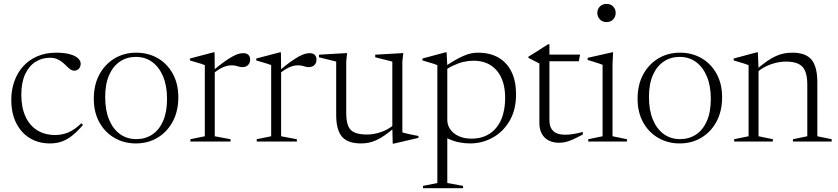

<svg xmlns="http://www.w3.org/2000/svg" viewBox="-20 -740 4381 1004"><path d="M274 -464.5Q318 -464.5 346.5 -456.2Q375 -448 388.5 -434.8Q402 -421.5 402 -406.5Q402 -396.5 397.8 -388.2Q393.5 -380 385.8 -375.2Q378 -370.5 367.5 -370.5Q357.5 -370.5 348 -377.2Q338.5 -384 328.5 -394.2Q318.5 -404.5 306.2 -414.5Q294 -424.5 278.2 -431.2Q262.5 -438 241 -438Q199.5 -438 165.5 -416.5Q131.5 -395 111.5 -352Q91.5 -309 91.5 -245Q91.5 -178.5 113 -131.2Q134.5 -84 174.2 -59Q214 -34 269 -34Q305.5 -34 337.8 -47.8Q370 -61.5 405.5 -95.5L414 -86.5Q383.5 -51.5 357 -30.5Q330.5 -9.5 302.8 0.2Q275 10 241.5 10Q181 10 135.5 -18Q90 -46 64.5 -97Q39 -148 39 -218Q39 -269.5 54.8 -314.2Q70.5 -359 100.8 -392.8Q131 -426.5 174.8 -445.5Q218.5 -464.5 274 -464.5Z M692.5 -12.5Q739.5 -12.5 775.8 -36.2Q812 -60 832.8 -107Q853.5 -154 853.5 -222.5Q853.5 -290.5 833 -339.8Q812.5 -389 776 -415.8Q739.5 -442.5 690.5 -442.5Q644 -442.5 607.8 -418.5Q571.5 -394.5 550.8 -347.8Q530 -301 530 -232.5Q530 -164.5 550.2 -115Q570.5 -65.5 607.2 -39Q644 -12.5 692.5 -12.5ZM690.5 10Q628.5 10 578.5 -19Q528.5 -48 499.5 -100.5Q470.5 -153 470.5 -223.5Q470.5 -296.5 499.8 -350.5Q529 -404.5 579 -434.5Q629 -464.5 692.5 -464.5Q755 -464.5 804.8 -435.8Q854.5 -407 883.5 -354.5Q912.5 -302 912.5 -231.5Q912.5 -158.5 883.2 -104.2Q854 -50 804 -20Q754 10 690.5 10Z M1252 -462Q1270.5 -462 1279.2 -452.8Q1288 -443.5 1288 -428Q1288 -410.5 1277 -399.8Q1266 -389 1247.5 -389Q1238.5 -389 1230.2 -391.5Q1222 -394 1212.5 -396.2Q1203 -398.5 1190 -398.5Q1176.5 -398.5 1162 -394.2Q1147.5 -390 1131.5 -381Q1115.5 -372 1096.5 -356.5L1091 -368.5Q1126.5 -398.5 1152.2 -416.8Q1178 -435 1196.5 -445Q1215 -455 1228.2 -458.5Q1241.5 -462 1252 -462ZM1103 -373V-27.5L1185.5 -12V0H975.5V-12L1051 -27.5V-399.5Q1044.5 -402.5 1033.2 -406Q1022 -409.5 1006.8 -414Q991.5 -418.5 973 -424V-434L1096.5 -466.5H1102Z M1599 -462Q1617.5 -462 1626.2 -452.8Q1635 -443.5 1635 -428Q1635 -410.5 1624 -399.8Q1613 -389 1594.5 -389Q1585.5 -389 1577.2 -391.5Q1569 -394 1559.5 -396.2Q1550 -398.5 1537 -398.5Q1523.5 -398.5 1509 -394.2Q1494.5 -390 1478.5 -381Q1462.5 -372 1443.5 -356.5L1438 -368.5Q1473.5 -398.5 1499.2 -416.8Q1525 -435 1543.5 -445Q1562 -455 1575.2 -458.5Q1588.5 -462 1599 -462ZM1450 -373V-27.5L1532.5 -12V0H1322.5V-12L1398 -27.5V-399.5Q1391.5 -402.5 1380.2 -406Q1369 -409.5 1353.8 -414Q1338.5 -418.5 1320 -424V-434L1443.5 -466.5H1449Z M1790.5 -150.5Q1790.5 -107 1800.5 -82Q1810.5 -57 1834.8 -46.8Q1859 -36.5 1900.5 -36.5Q1933.5 -36.5 1971.2 -49Q2009 -61.5 2039.5 -87.5L2049 -77.5Q2017.5 -50.5 1992.8 -33.2Q1968 -16 1947.2 -6.8Q1926.5 2.5 1907.5 6.2Q1888.5 10 1867.5 10Q1798 10 1768 -25.5Q1738 -61 1738 -138.5V-418L1648 -440.5V-454L1795 -462.5L1790.5 -419ZM2033.5 11 2031.5 -74.5V-418L1942 -440.5V-454L2089 -462.5L2084 -419V-48Q2088.5 -46 2099 -43.5Q2109.5 -41 2122.8 -38Q2136 -35 2148 -32.8Q2160 -30.5 2168 -29V-19L2039 11Z M2621.5 -227.5Q2621.5 -321 2577 -371.8Q2532.5 -422.5 2457 -422.5Q2430 -422.5 2404 -416.5Q2378 -410.5 2350 -397.2Q2322 -384 2290.5 -361.5L2288 -380Q2326.5 -406 2354.8 -422.5Q2383 -439 2404.8 -448.2Q2426.5 -457.5 2444.2 -461Q2462 -464.5 2478.5 -464.5Q2543 -464.5 2587.5 -438.2Q2632 -412 2655.2 -363.5Q2678.5 -315 2678.5 -247.5Q2678.5 -165 2644.5 -107.5Q2610.5 -50 2555.8 -20Q2501 10 2438.5 10Q2408.5 10 2380.5 4.2Q2352.5 -1.5 2328 -12.8Q2303.5 -24 2283.5 -41H2319V217L2401.5 232V244H2192V232L2267 217V-399.5Q2260.5 -402.5 2249.2 -406Q2238 -409.5 2222.8 -414Q2207.5 -418.5 2189 -424V-434L2310 -466.5H2315.5L2319 -393V-112Q2319 -85.5 2334.8 -63.2Q2350.5 -41 2379 -28Q2407.5 -15 2445 -15Q2501 -15 2540.5 -41Q2580 -67 2600.8 -114.5Q2621.5 -162 2621.5 -227.5Z M2853 -111Q2853 -74 2873.2 -54.8Q2893.5 -35.5 2935 -35.5Q2955 -35.5 2977.2 -39Q2999.5 -42.5 3027.5 -50V-36.5Q2992.5 -18 2971 -8.8Q2949.5 0.5 2934.2 3.5Q2919 6.5 2901.5 6.5Q2874 6.5 2851 -4.5Q2828 -15.5 2814.2 -38.8Q2800.5 -62 2800.5 -97V-408L2743 -437.5V-443.5Q2753.5 -450 2763.2 -456Q2773 -462 2782.5 -468Q2792 -474 2801.8 -480.2Q2811.5 -486.5 2822.2 -493.5Q2833 -500.5 2846 -508.5H2853V-438.5ZM2828.5 -419.5V-454.5H3013.5L3006.5 -419.5Z M3151.5 -624.5Q3130 -624.5 3116.8 -638.8Q3103.5 -653 3103.5 -672.5Q3103.5 -692 3116.8 -705.8Q3130 -719.5 3151.5 -719.5Q3173.5 -719.5 3186.5 -705.8Q3199.5 -692 3199.5 -672.5Q3199.5 -653 3186.5 -638.8Q3173.5 -624.5 3151.5 -624.5ZM3186 -466.5 3183 -407V-27.5L3258.5 -12V0H3056V-12L3131 -27.5V-401Q3125.5 -403.5 3112.8 -407.8Q3100 -412 3084.2 -417Q3068.5 -422 3053 -426.5V-437.5L3181 -466.5Z M3536 -12.5Q3583 -12.5 3619.2 -36.2Q3655.5 -60 3676.2 -107Q3697 -154 3697 -222.5Q3697 -290.5 3676.5 -339.8Q3656 -389 3619.5 -415.8Q3583 -442.5 3534 -442.5Q3487.5 -442.5 3451.2 -418.5Q3415 -394.5 3394.2 -347.8Q3373.5 -301 3373.5 -232.5Q3373.5 -164.5 3393.8 -115Q3414 -65.5 3450.8 -39Q3487.5 -12.5 3536 -12.5ZM3534 10Q3472 10 3422 -19Q3372 -48 3343 -100.5Q3314 -153 3314 -223.5Q3314 -296.5 3343.2 -350.5Q3372.5 -404.5 3422.5 -434.5Q3472.5 -464.5 3536 -464.5Q3598.5 -464.5 3648.2 -435.8Q3698 -407 3727 -354.5Q3756 -302 3756 -231.5Q3756 -158.5 3726.8 -104.2Q3697.5 -50 3647.5 -20Q3597.5 10 3534 10Z M3946.5 -379.5V-27.5L4021.5 -12V0H3819V-12L3894.5 -27.5V-399.5Q3886.5 -403 3868.5 -408.5Q3850.5 -414 3816.5 -424V-434L3937.5 -466.5H3943ZM4126.5 -12 4201.5 -27.5V-296.5Q4201.5 -341.5 4190.5 -368Q4179.5 -394.5 4154.8 -406.2Q4130 -418 4089.5 -418Q4053 -418 4013.2 -404.5Q3973.5 -391 3941 -364L3930 -372.5Q3963.5 -401 3989.8 -419.2Q4016 -437.5 4038.2 -447.2Q4060.5 -457 4081 -460.8Q4101.5 -464.5 4123.5 -464.5Q4193.5 -464.5 4223.8 -427.8Q4254 -391 4254 -309V-27.5L4329 -12V0H4126.5Z"/></svg>

Font: Newsreader 36pt Light
Style: Regular
Weight: 300
Designer: Hugues Gentile
Foundry: Production Type
Version: Version 1.003